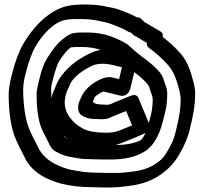

<svg xmlns="http://www.w3.org/2000/svg" viewBox="-20 -742 896 845"><path d="M542.8 -545.2C539.3 -548.3 535.9 -550 534.1 -550.8C516.8 -562 483.6 -576.7 462.6 -583.7C434 -593.3 402.3 -598.9 366.3 -598.9H338.3C323.7 -598.9 301.7 -598 289.1 -591.7C238.4 -566.3 207.8 -517.4 188 -486.6C164.1 -449.4 153.7 -395.8 145 -358.8C142.3 -347.3 141.1 -336.1 141.1 -324.7C141.1 -272.9 146.5 -215.5 163.8 -175C167.2 -166.7 171.8 -157.2 176.4 -148.7L190.2 -121.2C194.5 -111.7 198.3 -104.2 201.4 -98.8C210.1 -82.3 223.6 -75.3 234.7 -70.4C262.7 -53.5 301 -49.2 331.3 -44.5C339.1 -42.9 349.5 -42.2 357.9 -42.1C369.4 -41.5 379.8 -41.2 390 -41.1C403.2 -40.4 414.4 -40.1 428.7 -40.1H467.7C524 -40.1 578.6 -49.6 623.3 -79.5C626.2 -81.4 629.6 -84.3 631.7 -86.3L645.7 -100.3C647.1 -101.7 648.9 -103.7 649.8 -104.9C686.5 -150.9 695.4 -204.9 706.8 -248.2C713.7 -274.5 715.9 -302.1 715.9 -330.3C715.9 -352.8 708.6 -366.1 703.8 -380.4C698.5 -397.5 694.4 -410.5 682.5 -424.5C647.4 -466.5 604.9 -489.3 569.9 -521.1C560.7 -529.3 551.9 -537.1 542.8 -545.2ZM415.3 -104.9C405.5 -104.9 394.5 -105.9 383.3 -105.9C375.2 -105.9 369.2 -106.5 365.5 -107.3C332 -114.8 299.6 -117 280.5 -128.9C272.3 -134 263.2 -138.2 260.5 -143.4C257 -149.8 254.1 -155.6 249.8 -164.8L235.6 -193.3C230.8 -202.1 227.4 -209.3 224.2 -217C210.7 -248.6 204.9 -301.3 204.9 -349.3C204.9 -356.6 205.7 -363.4 207 -369.2C215.2 -404 226.7 -447 239.2 -471.2C257.1 -499 275.6 -523.3 292.5 -533.8C297.3 -534.5 307 -535.1 313.7 -535.1H341.7C371.9 -535.1 396.7 -531 422.2 -522.7C435 -516.3 444.2 -513.1 460 -507.4C476.2 -501.5 472 -502.6 488.4 -492.2C489 -491.8 490.3 -491.1 491.4 -490.6L518.1 -466.9C556.9 -431.6 597.3 -409.8 627.5 -373.5C636.3 -363.2 635.9 -361.8 642.2 -341.6C648.5 -322.8 652.1 -315 652.1 -305.7C652.1 -281.5 650 -262.7 645 -239C631.8 -188.7 621.6 -146.9 600.7 -126.1C580.5 -114.3 539.6 -103.9 492.3 -103.9H453.3C439 -103.9 426.8 -104.9 415.3 -104.9ZM414.3 18.1C392.2 18.1 363.7 16.7 345.4 14.4C322.3 9.6 302.9 8 285.2 3.8C224.9 -13 179.2 -39.2 153.4 -82.6L139.5 -110.5C129.6 -127.9 120.6 -147.9 111.9 -166.6C91.2 -210.7 81.9 -284.6 81.9 -350.7C83.2 -383.9 89.5 -406.7 97.7 -437C105.7 -467.4 122.6 -514.5 133.2 -532.4C157 -574 187.4 -610.6 220.3 -633.1C243.7 -649.8 265 -658.1 313.7 -658.1H341.7C369.6 -658.1 397 -654.3 421.6 -648.7L441.7 -644.6C465.9 -639.2 479.4 -631.6 504.6 -622.5C523.2 -614.8 530 -610.7 546.3 -601.6C548.8 -600.2 552.9 -599.4 555.3 -599.2L565.8 -589.2C568.8 -586.3 575.7 -582.9 578.3 -581.6L626.4 -553C625.2 -543.1 629.3 -535.8 633.6 -532.7C665.4 -509.9 695.4 -483.3 721.6 -453.4C745.7 -425 758.1 -388.9 769.9 -341.7C773.6 -328.1 775.1 -316.5 775.1 -305.7C775.1 -253.5 765.5 -213.6 754 -165.8C745.7 -129 737.3 -112.6 720.6 -83.3C705.8 -57.5 699.1 -47.1 679.9 -31.8C654.6 -11.6 617.5 7.5 562 13.3L528 17.3C516.9 18.5 504.6 19.1 492.3 19.1H453.3C438.3 19.1 425.8 18.1 414.3 18.1ZM582.1 -665.7C571.5 -671.6 562 -676.6 545.4 -683.5C521.5 -692 506.5 -700.6 476.3 -707.4L456.4 -711.3C430.2 -717.3 398.8 -721.9 366.3 -721.9H338.3C283.5 -721.9 241.3 -710.4 199.7 -680.9C149.8 -646.5 110 -596.6 80.8 -545.7C61.6 -512.7 45.4 -463.8 36.3 -429C28.1 -399.1 19.6 -368 18.1 -327.3C18.1 -254.3 26.9 -177 52.1 -123.4C60.3 -105.5 69.9 -84.3 80.5 -65.5L94.3 -37.9C94.4 -37.7 94.7 -37.2 94.9 -36.9C127.5 18.6 182.8 47.8 248.8 66.2C295.5 77.1 334.5 81.8 389 81.9C400.7 82.5 414 82.9 428.7 82.9L467.7 82.9C482.1 82.9 495.7 82.2 510 80.7L544 76.7C604.3 70.3 660.9 50.6 707 11C733.9 -10.6 756.3 -37.9 773.9 -71.5C791.1 -101.7 806.4 -133.6 816 -176.2C827.1 -222.5 838.9 -271.1 838.9 -330.3C838.9 -346.5 836.8 -360.8 832.1 -378.3C820.1 -426.1 806.3 -469.4 776.4 -504.6C751.7 -532.8 725.8 -556.6 696.2 -579.1C697.9 -588.3 695.5 -597.7 688.2 -602.1L624.2 -640.1C621.7 -641.6 620.1 -642.2 616.8 -644.1L599.2 -660.8C595.8 -664.1 589.8 -666.4 582.1 -665.7ZM433.7 -397.6C400.8 -385.4 364.1 -361.1 343.1 -326.2C341.3 -323.1 339.5 -319.2 338.7 -316.5C336.7 -310.1 324.1 -292 324.1 -272.7L324.1 -265.7C324.1 -233.5 354 -227.7 356.1 -226.4C365.7 -220 387 -218.4 402.5 -218.1C411.4 -217.4 417.3 -217.1 424.7 -217.1C437.5 -217.1 447.9 -217.9 457.5 -221.8L467.1 -225.6C474.4 -228.4 481.1 -231.3 489.3 -235.1C505.7 -241.4 521.2 -247.7 535.1 -253.3L561.4 -190.1C552.6 -186.3 543.7 -182.6 534.4 -179.2C502.8 -166 486.1 -157.9 449.3 -157.9C404.2 -157.9 362 -163.8 338.8 -179.7C322.9 -189.6 310.3 -197.9 300.3 -209.7C279.6 -232.4 264.9 -255.5 264.9 -291.3C264.9 -309.1 269.9 -328.3 274.5 -339.7C287.4 -366.3 288.1 -374.1 295.4 -384.1C315 -411.8 351.1 -437.8 390.8 -454.9C413 -463.2 444.8 -463.6 476.1 -455.8L516.7 -446.1L504.1 -393.7L474.1 -401.2C459.4 -404.9 442.2 -400.9 433.7 -397.6ZM428.3 -281.9C421 -281.9 410.6 -283.3 401 -285.5C397 -287.9 391.1 -291.4 388.3 -293.9C389.7 -297.3 392.4 -302.4 396.9 -314.5C403.5 -322.2 421 -334.5 434.8 -339.1C436.2 -339.1 437.3 -339 437.9 -338.8L505.9 -321.8C547.7 -311.4 554.9 -357.9 554.9 -357.9L583.9 -477.9C587.1 -490.9 581.8 -501.6 570.8 -504.2L511.9 -518.2C475.1 -527.4 433.4 -530.3 389.2 -513.1C337.4 -490.9 284.7 -456.5 248.8 -406.2C228.9 -378.8 224.5 -358.3 218.3 -346C207.9 -325.2 201.1 -295.2 201.1 -266.7C201.1 -215.1 223.1 -183.3 245.7 -158.3C259.3 -142.5 275.5 -132.1 291.2 -122.3C324.8 -99.5 376.1 -94.1 424.7 -94.1C471.7 -94.1 506 -108.5 535.6 -120.8L548.6 -125.8L606.3 -150.1C649.9 -168.5 636.3 -197.4 635.3 -199.9L588.3 -312.9C584.2 -322.5 571.7 -326.9 557.5 -321.2C533.7 -311.7 510.9 -302.2 488.1 -293.4C472.6 -287.5 467.2 -280.9 449.3 -280.9C442.9 -280.9 435.5 -281.9 428.3 -281.9Z"/></svg>

Font: Tape
Style: Regular
Weight: 500
Foundry: Cannot Into Space Fonts
Version: Version 0.97